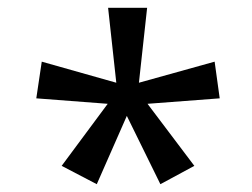

<svg xmlns="http://www.w3.org/2000/svg" viewBox="-20 -765 647 492"><path d="M138 -340 256 -499 73 -513 87 -607 278 -553 257 -745H357L336 -553L530 -607L543 -513L358 -499L478 -340L391 -293L305 -468L228 -293Z"/></svg>

Font: binaryh115
Style: Book
Weight: 400
Designer: Jelle Bosma - Monotype Design Team
Foundry: Monotype Imaging Inc.
Version: Version 2.003